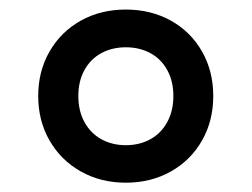

<svg xmlns="http://www.w3.org/2000/svg" viewBox="-20 -769 527 402"><path d="M60 -568Q60 -620 83.8 -661.2Q107.5 -702.5 149.2 -725.8Q191 -749 243.5 -749Q296 -749 337.8 -725.8Q379.5 -702.5 403 -661.2Q426.5 -620 426.5 -568Q426.5 -516 403 -474.8Q379.5 -433.5 337.8 -410Q296 -386.5 243.5 -386.5Q191 -386.5 149.2 -410Q107.5 -433.5 83.8 -474.8Q60 -516 60 -568ZM343 -568Q343 -599 330.2 -622.2Q317.5 -645.5 294.8 -657.8Q272 -670 243.5 -670Q215 -670 192.2 -657.8Q169.5 -645.5 156.8 -622.2Q144 -599 144 -568Q144 -537 156.8 -513.5Q169.5 -490 192.2 -477.5Q215 -465 243.5 -465Q272 -465 294.8 -477.5Q317.5 -490 330.2 -513.5Q343 -537 343 -568Z"/></svg>

Font: Encode Sans SemiBold
Style: Regular
Weight: 600
Designer: Multiple Designers
Foundry: Impallari Type
Version: Version 2.000